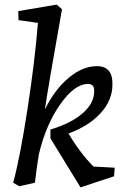

<svg xmlns="http://www.w3.org/2000/svg" viewBox="-20 -790 534 830"><path d="M399 -504Q468 -504 466 -424Q466 -357 415 -301Q364 -245 276 -213Q325 -130 384 -70L476 -65L473 -28L328 20L198 -192V-230Q288 -257 338 -301Q388 -345 387 -396Q389 -427 360 -427Q302 -427 240 -338.5Q178 -250 148 -123Q139 -70 131 0L63 15L37 0Q67 -111 99 -319.5Q131 -528 144 -691L60 -703L59 -742L225 -770L248 -750Q188 -413 174 -317Q218 -405 278 -454.5Q338 -504 399 -504Z"/></svg>

Font: Andada
Style: Italic
Weight: 400
Italic angle: -8.29999°
Designer: Carolina Giovagnoli
Foundry: Carolina Giovagnoli
Version: Version 1.003